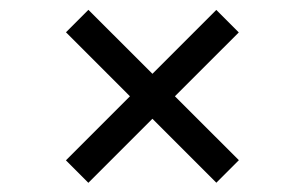

<svg xmlns="http://www.w3.org/2000/svg" viewBox="-20 -550 633 399"><path d="M163.7 -529.6 476.4 -217.1 429.6 -170.3 117.1 -482.9ZM429.5 -529.4 476.2 -482.6 163.6 -170.1 117 -216.8Z"/></svg>

Font: Pathway Extreme 8pt Thin
Style: Regular
Weight: 100
Designer: Eduardo Rodriguez Tunni
Foundry: Eduardo Rodriguez Tunni
Version: Version 1.000